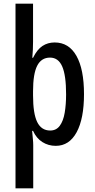

<svg xmlns="http://www.w3.org/2000/svg" viewBox="-20 -831 513 1040"><path d="M435 -321Q435 -188 395 -114.5Q355 -41 282 -41Q242 -41 209.5 -61.5Q177 -82 159 -122H154Q156 -98 158 -79Q160 -60 160 -45V189H64V-811H159V-604Q159 -584 158 -562Q157 -540 155 -518H159Q181 -563 210 -582Q239 -601 276 -601Q353 -601 394 -528.5Q435 -456 435 -321ZM338 -320Q338 -423 317 -471Q296 -519 251 -519Q204 -519 181.5 -475Q159 -431 159 -337V-314Q159 -216 181.5 -170Q204 -124 252 -124Q285 -124 304 -150Q323 -176 330.5 -220.5Q338 -265 338 -320Z"/></svg>

Font: Noto Sans Tamil UI ExtraCondensed Medium
Style: Regular
Weight: 500
Width: 2
Designer: Jelle Bosma - Monotype Design Team
Foundry: Monotype Imaging Inc.
Version: Version 2.004; ttfautohint (v1.8.4.7-5d5b)